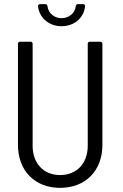

<svg xmlns="http://www.w3.org/2000/svg" viewBox="-20 -902 597 930"><path d="M278 -775C340 -775 387 -816 392 -872C392 -879 388 -882 382 -882H358C352 -882 348 -879 347 -872C343 -838 314 -814 278 -814C243 -814 214 -838 210 -872C209 -879 205 -882 199 -882H174C168 -882 164 -878 164 -872C170 -816 217 -775 278 -775ZM271 8C394 8 476 -75 476 -200V-690C476 -696 472 -700 466 -700H415C409 -700 405 -696 405 -690V-196C405 -111 352 -54 271 -54C191 -54 138 -111 138 -196V-690C138 -696 134 -700 128 -700H77C71 -700 67 -696 67 -690V-200C67 -75 149 8 271 8Z"/></svg>

Font: Barlow Semi Condensed
Style: Regular
Weight: 400
Width: 4
Designer: Jeremy Tribby
Foundry: Tribby Type
Version: Version 1.422;hotconv 1.0.109;makeotfexe 2.5.65596